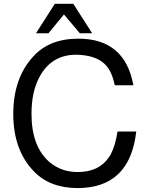

<svg xmlns="http://www.w3.org/2000/svg" viewBox="-20 -939 762 982"><path d="M260.3 -919.4H355L451.2 -769H388.2L307.1 -865.2L228 -769H164.1ZM662.1 -502.9H566.9Q551.8 -578.1 514.2 -612.8Q466.8 -657.2 370.1 -659.2Q242.2 -659.2 181.2 -543.9Q141.1 -469.2 141.1 -356.9Q141.1 -187 235.8 -107.9Q294.9 -59.1 377.9 -59.1Q486.8 -59.1 538.1 -136.2Q543.9 -144 547.9 -152.8Q569.8 -194.8 581.1 -266.1H676.8Q644 22.9 377 22.9Q235.8 22.9 153.8 -62Q47.9 -170.9 47.9 -356Q47.9 -539.1 149.9 -649.9Q231.9 -741.2 380.9 -741.2Q619.1 -741.2 662.1 -502.9Z"/></svg>

Font: SolaimanLipi
Style: Normal
Weight: 400
Designer: Solaiman Karim
Foundry: Al Mamun Sumon
Version: Version 2.000